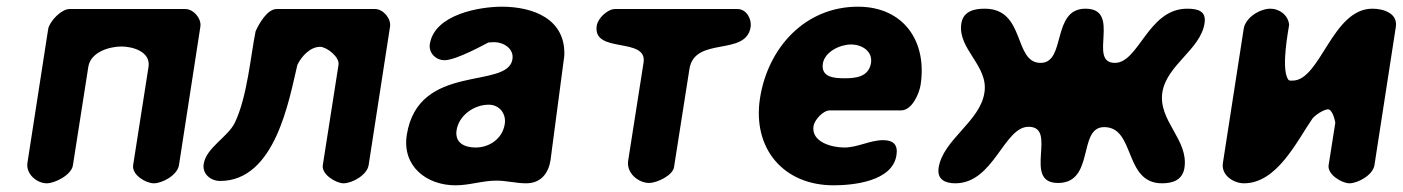

<svg xmlns="http://www.w3.org/2000/svg" viewBox="-20 -547 4194 574"><path d="M440 1C465 1 510 -23 515 -53L579 -467C583 -491 559 -520 534 -520H188C163 -520 128 -483 124 -460L62 -60C57 -27 90 1 120 1C144 1 194 -24 198 -53L244 -347C251 -393 310 -408 343 -408C376 -408 431 -393 424 -347L378 -53C374 -24 416 1 440 1Z M937 -407C956 -407 996 -377 992 -353L945 -53C941 -25 985 1 1007 1C1032 1 1077 -23 1082 -53L1146 -467C1150 -491 1126 -520 1101 -520H807C779 -520 754 -476 744 -453C729 -378 719 -257 682 -180C660 -136 597 -106 589 -57C584 -27 610 -6 638 -6C803 -6 844 -248 869 -353C881 -378 907 -407 937 -407Z M1196 -143C1182 -50 1255 7 1342 7C1384 7 1422 -7 1464 -7C1495 -7 1522 1 1553 1C1598 1 1620 -30 1626 -69L1630 -100C1636 -142 1661 -338 1667 -380C1672 -491 1573 -527 1480 -527C1416 -527 1279 -505 1265 -415C1261 -389 1283 -367 1309 -367C1344 -367 1432 -416 1440 -420C1442 -420 1454 -421 1457 -421C1485 -421 1517 -402 1512 -370C1498 -278 1230 -362 1196 -143ZM1345 -158C1352 -202 1397 -234 1441 -234C1474 -234 1494 -206 1489 -176C1482 -132 1443 -106 1402 -106C1370 -106 1339 -119 1345 -158Z M1764 -470C1751 -385 1916 -438 1904 -360L1858 -67C1852 -30 1888 0 1921 0C1943 0 1991 -22 1995 -47L2041 -340C2056 -440 2210 -377 2224 -466C2228 -489 2212 -520 2185 -520H1819C1796 -520 1767 -492 1764 -470Z M2252 -253C2229 -102 2323 7 2472 7C2529 7 2648 -4 2660 -83C2665 -114 2651 -128 2620 -128C2581 -128 2544 -106 2504 -106C2467 -106 2405 -122 2412 -170C2415 -188 2440 -217 2461 -217H2674C2707 -217 2728 -268 2732 -292C2753 -425 2680 -527 2545 -527C2388 -527 2276 -406 2252 -253ZM2440 -357C2446 -393 2492 -414 2524 -414C2557 -414 2589 -394 2584 -359C2577 -317 2539 -313 2505 -313C2473 -313 2434 -316 2440 -357Z M2786 -45C2781 -10 2806 1 2836 1C2951 1 2981 -168 3055 -168C3144 -168 3035 0 3143 0C3254 0 3201 -167 3281 -167C3375 -167 3339 1 3454 1C3485 1 3515 -8 3521 -45C3534 -130 3442 -185 3455 -271C3468 -353 3569 -399 3581 -477C3587 -513 3563 -521 3529 -521C3412 -521 3385 -359 3313 -359C3230 -359 3335 -521 3225 -521C3123 -521 3168 -359 3091 -359C3009 -359 3047 -521 2924 -521C2895 -521 2860 -515 2854 -477C2842 -400 2936 -351 2923 -270C2910 -183 2799 -130 2786 -45Z M3778 -521C3747 -521 3703 -495 3698 -460L3636 -60C3630 -23 3668 1 3699 1C3798 1 3857 -125 3904 -193C3914 -205 3936 -218 3948 -220C3965 -223 3972 -180 3972 -180L3952 -53C3948 -25 3992 1 4014 1C4039 1 4084 -23 4089 -53L4153 -467C4159 -508 4115 -521 4083 -521C3962 -521 3928 -306 3844 -306C3835 -306 3833 -305 3829 -313C3811 -349 3831 -453 3834 -473C3831 -502 3805 -521 3778 -521Z"/></svg>

Font: Asimov Print
Style: Regular
Weight: 500
Designer: Google
Version: Version 2.000980: 2014